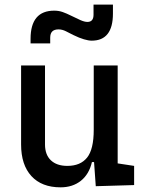

<svg xmlns="http://www.w3.org/2000/svg" viewBox="-20 -801 626 831"><path d="M242.2 9.8Q160.6 9.8 116 -38.8Q71.3 -87.4 71.3 -175.8V-517.6H174.8V-175.8Q174.8 -131.3 200.2 -107.2Q225.6 -83 271.5 -83Q328.1 -83 356.9 -118.9Q385.7 -154.8 385.7 -239.3L412.1 -99.6H377.9Q365.7 -46.9 330.1 -18.6Q294.4 9.8 242.2 9.8ZM394.5 4.9 385.7 -119.1V-210H489.3V-93.8L560.5 -83V0ZM385.7 -146.5V-517.6H489.3V-175.8ZM112.3 -613.3V-632.8Q112.3 -754.9 214.8 -754.9Q234.4 -754.9 251.5 -748.8Q268.6 -742.7 287.1 -733.4Q311.5 -721.2 328.9 -713.6Q346.2 -706.1 358.4 -706.1Q384.8 -706.1 384.8 -737.3V-781.2H468.8V-742.2Q468.8 -683.6 445.8 -654.3Q422.9 -625 377 -625Q363.3 -625 343.3 -630.9Q323.2 -636.7 297.4 -649.4Q281.2 -657.7 265.1 -665.8Q249 -673.8 233.4 -673.8Q215.3 -673.8 206.3 -665Q197.3 -656.2 197.3 -637.7V-613.3Z"/></svg>

Font: Cascadia Code PL
Style: Regular
Weight: 400
Monospace: yes
Designer: Aaron Bell
Foundry: Saja Typeworks
Version: Version 2102.003